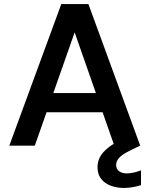

<svg xmlns="http://www.w3.org/2000/svg" viewBox="-20 -720 739 949"><path d="M26 0 283 -700H417L673 0H545L349 -560L152 0ZM141 -165 173 -260H518L550 -165ZM592 209Q558 209 528 198Q498 187 480 164.5Q462 142 462 106Q462 79 474.5 55.5Q487 32 516.5 8.5Q546 -15 597 -37L645 -57L672 0L619 26Q583 44 568.5 60.5Q554 77 554 95Q554 115 568.5 126Q583 137 607 137Q622 137 640.5 133Q659 129 677 122V195Q659 201 637 205Q615 209 592 209Z"/></svg>

Font: DM Sans 9pt
Style: Semibold
Weight: 600
Designer: Colophon Foundry, Jonny Pinhorn
Foundry: Colophon Foundry
Version: Version 4.004;gftools[0.9.30]